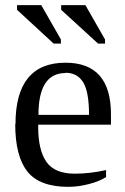

<svg xmlns="http://www.w3.org/2000/svg" viewBox="-20 -714 483 744"><path d="M39 -233H40Q40 -471 234 -471Q410 -471 410 -271V-231H128V-222Q128 -132 160 -86.5Q192 -41 270 -41Q328 -41 391 -55V-28Q367 -12 325.5 -1Q284 10 245 10Q133 10 86 -49.5Q39 -109 39 -233ZM234 -432V-431Q129 -431 129 -269H325Q325 -357 303 -394Q280 -432 234 -432ZM360 -545 217 -676V-694H311L387 -561V-545ZM188 -545 46 -676V-694H140L216 -561V-545Z"/></svg>

Font: Libra Serif Modern
Style: Regular
Weight: 400
Designer: Stefan Peev, Context Ltd
Foundry: Stefan Peev, Context Ltd
Version: Version 1.000